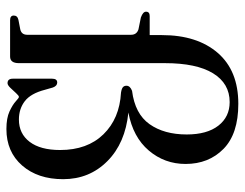

<svg xmlns="http://www.w3.org/2000/svg" viewBox="-102 -650 764 599"><g transform="rotate(90 279.5 -350.0)"><path d="M538.5 -165.5Q538.5 -86.5 495.8 -37.5Q453 11.5 382 11.5Q348 11.5 327 1.8Q306 -8 295.5 -17.8Q285 -27.5 282 -27.5Q278 -27.5 270 -18.5Q262 -9.5 253.5 -0.8Q245 8 239 8Q225 8 225 -8.5V-131Q225 -147 237 -147Q247.5 -147 252.5 -133.5L259.5 -109Q271 -64.5 295 -46Q319 -27.5 352.5 -27.5Q396.5 -27.5 422 -61Q447.5 -94.5 447.5 -156Q447.5 -241 398.5 -291.2Q349.5 -341.5 268.5 -346Q256 -348 251.5 -352Q247 -356 247 -363Q247 -374.5 263 -380.5Q334.5 -389.5 366.8 -435Q399 -480.5 399 -551Q399 -614.5 371.5 -649.8Q344 -685 298 -685Q240 -685 208.2 -633.2Q176.5 -581.5 176.5 -483V-27.5Q176.5 0 156 0H42.5Q28 0 28 -11.5Q28 -23 41.5 -26L70 -31.5Q88 -35 88 -53.5V-377.5Q88 -395 71 -400.5L34 -408Q16 -414.5 16 -424Q16 -435.5 29.5 -435.5H89V-473.5Q89 -583.5 144.5 -647.8Q200 -712 303.5 -712Q397 -712 444 -665.8Q491 -619.5 491 -547.5Q491 -482 449.2 -432.8Q407.5 -383.5 330.5 -369Q426 -359.5 482.2 -303.5Q538.5 -247.5 538.5 -165.5Z"/></g></svg>

Font: Fraunces 144pt Soft
Style: Regular
Weight: 400
Version: Version 1.000;[0bf87f6ff]